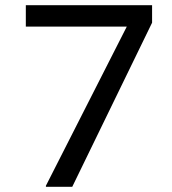

<svg xmlns="http://www.w3.org/2000/svg" viewBox="-20 -716 660 736"><path d="M563 -696V-629L257 0H156V-4L466 -614H79V-696Z"/></svg>

Font: AmikoRegular
Style: Regular
Weight: 400
Designer: Pablo Impallari, Rodrigo Fuenzalida, Andres Torresi
Foundry: Impallari Type
Version: Version 1.000; ttfautohint (v1.3)